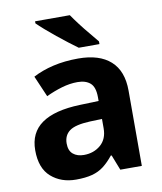

<svg xmlns="http://www.w3.org/2000/svg" viewBox="-86 -835 770 914"><g transform="rotate(-10 299.0 -378.0)"><path d="M317 -556Q419 -556 473 -507.5Q527 -459 527 -364V0H423L394 -74H390Q367 -45 342.5 -26Q318 -7 286 1.5Q254 10 208 10Q136 10 88 -32Q40 -74 40 -161Q40 -246 102 -289.5Q164 -333 287 -337L378 -340V-358Q378 -407 356 -426.5Q334 -446 294 -446Q257 -446 218 -434.5Q179 -423 141 -405L97 -507Q140 -530 195.5 -543Q251 -556 317 -556ZM321 -251Q249 -248 221 -227Q193 -206 193 -167Q193 -132 213 -115.5Q233 -99 265 -99Q313 -99 346 -127.5Q379 -156 379 -208V-253ZM314 -766Q329 -744 349.5 -717Q370 -690 392 -664Q414 -638 429 -619V-606H329Q311 -619 285.5 -638.5Q260 -658 233.5 -679.5Q207 -701 183.5 -721.5Q160 -742 146 -756V-766Z"/></g></svg>

Font: Noto Sans Syriac Eastern
Style: Bold
Weight: 700
Designer: Patrick Giasson and the Monotype Design Team
Foundry: Monotype Imaging Inc.
Version: Version 3.001